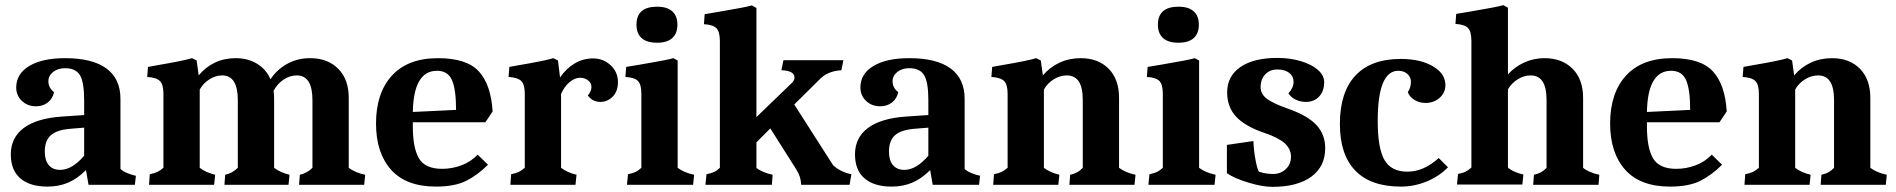

<svg xmlns="http://www.w3.org/2000/svg" viewBox="-20 -718 7368 746"><path d="M22 -118Q22 -183 72 -220.5Q122 -258 219 -265L307 -271V-329Q307 -399 290.5 -426Q274 -453 233 -453Q205 -453 186.5 -438.5Q168 -424 168 -402Q168 -377 190 -360Q185 -335 166 -320Q147 -305 120 -305Q87 -305 65 -326Q43 -347 43 -378Q43 -431 93.5 -461.5Q144 -492 233 -492Q339 -492 393.5 -452Q448 -412 448 -334V-62Q455 -54 472 -46.5Q489 -39 508 -35L504 0H324L314 -57Q281 -24 245 -8.5Q209 7 165 7Q96 7 59 -25Q22 -57 22 -118ZM307 -113V-222L257 -218Q202 -214 178 -193Q154 -172 154 -129Q154 -95 169.5 -76.5Q185 -58 214 -58Q260 -58 307 -113Z M615 -66V-354Q615 -390 601 -403.5Q587 -417 552 -419L555 -458L588 -464Q694 -482 726 -492L744 -483L752 -425Q778 -457 814.5 -474.5Q851 -492 895 -492Q943 -492 978.5 -470.5Q1014 -449 1031 -410Q1056 -448 1096 -470Q1136 -492 1185 -492Q1253 -492 1294 -451Q1335 -410 1335 -338V-66Q1360 -47 1399 -39L1395 0H1142L1145 -39Q1173 -45 1194 -66V-329Q1194 -425 1133 -425Q1106 -425 1081.5 -408.5Q1057 -392 1043 -365Q1045 -347 1045 -338V-66Q1068 -48 1105 -39L1101 0H852L855 -39Q883 -45 904 -66V-329Q904 -425 843 -425Q818 -425 794 -410Q770 -395 756 -370V-66Q779 -48 816 -39L812 0H559L562 -41Q581 -45 591.5 -50Q602 -55 615 -66Z M1441 -238Q1441 -357 1503 -424.5Q1565 -492 1682 -492Q1794 -492 1841 -440Q1888 -388 1894 -285L1866 -243H1584V-227Q1584 -143 1608 -102.5Q1632 -62 1698 -62Q1736 -62 1772.5 -75.5Q1809 -89 1836 -117L1876 -78Q1835 -37 1790.5 -15Q1746 7 1674 7Q1558 7 1499.5 -58.5Q1441 -124 1441 -238ZM1678 -443Q1587 -443 1584 -283L1752 -291Q1752 -371 1736 -407Q1720 -443 1678 -443Z M2019 -66V-354Q2019 -390 2005 -403.5Q1991 -417 1956 -419L1959 -458L1992 -464Q2098 -482 2130 -492L2148 -483L2156 -417Q2179 -451 2212 -471Q2245 -491 2285 -491Q2324 -491 2352.5 -464.5Q2381 -438 2381 -399Q2381 -363 2360.5 -342.5Q2340 -322 2313 -322Q2282 -322 2264 -347Q2278 -364 2278 -380Q2278 -396 2264.5 -406Q2251 -416 2234 -416Q2213 -416 2192.5 -398.5Q2172 -381 2160 -353V-66Q2183 -48 2220 -39L2216 0H1963L1966 -41Q1985 -45 1995.5 -50Q2006 -55 2019 -66Z M2472 -66V-354Q2472 -390 2458.5 -403.5Q2445 -417 2410 -419L2413 -458Q2428 -461 2467 -467Q2574 -485 2596 -492L2613 -483V-66Q2638 -47 2677 -39L2673 0H2416L2420 -41Q2439 -45 2449.5 -50Q2460 -55 2472 -66ZM2453 -622Q2453 -692 2533 -692Q2572 -692 2592 -674Q2612 -656 2612 -622Q2612 -588 2592 -570Q2572 -552 2533 -552Q2493 -552 2473 -570Q2453 -588 2453 -622Z M2777 -66V-558Q2777 -595 2763.5 -608.5Q2750 -622 2715 -624L2718 -663Q2733 -666 2772 -672Q2879 -690 2901 -697L2919 -687V-263L3059 -398Q3067 -408 3067 -416Q3067 -432 3051.5 -438.5Q3036 -445 3016 -445L3024 -484H3257L3249 -445Q3193 -442 3161 -406L3066 -312L3217 -76Q3245 -50 3288 -41L3281 0H3093Q3092 -17 3088 -30Q3084 -43 3075 -58L2973 -219L2919 -165V-66Q2928 -58 2945 -50.5Q2962 -43 2982 -39L2979 0H2721L2725 -41Q2744 -45 2755 -50Q2766 -55 2777 -66Z M3302 -118Q3302 -183 3352 -220.5Q3402 -258 3499 -265L3587 -271V-329Q3587 -399 3570.5 -426Q3554 -453 3513 -453Q3485 -453 3466.5 -438.5Q3448 -424 3448 -402Q3448 -377 3470 -360Q3465 -335 3446 -320Q3427 -305 3400 -305Q3367 -305 3345 -326Q3323 -347 3323 -378Q3323 -431 3373.5 -461.5Q3424 -492 3513 -492Q3619 -492 3673.5 -452Q3728 -412 3728 -334V-62Q3735 -54 3752 -46.5Q3769 -39 3788 -35L3784 0H3604L3594 -57Q3561 -24 3525 -8.5Q3489 7 3445 7Q3376 7 3339 -25Q3302 -57 3302 -118ZM3587 -113V-222L3537 -218Q3482 -214 3458 -193Q3434 -172 3434 -129Q3434 -95 3449.5 -76.5Q3465 -58 3494 -58Q3540 -58 3587 -113Z M3895 -66V-354Q3895 -390 3881 -403.5Q3867 -417 3832 -419L3835 -458L3868 -464Q3974 -482 4006 -492L4024 -483L4032 -425Q4059 -457 4096.5 -474.5Q4134 -492 4179 -492Q4247 -492 4287.5 -451Q4328 -410 4328 -338V-66Q4353 -47 4392 -39L4388 0H4135L4138 -39Q4168 -45 4187 -66V-329Q4187 -378 4171.5 -401.5Q4156 -425 4125 -425Q4099 -425 4074.5 -410Q4050 -395 4036 -370V-66Q4059 -48 4096 -39L4092 0H3839L3842 -41Q3861 -45 3871.5 -50Q3882 -55 3895 -66Z M4498 -66V-354Q4498 -390 4484.5 -403.5Q4471 -417 4436 -419L4439 -458Q4454 -461 4493 -467Q4600 -485 4622 -492L4639 -483V-66Q4664 -47 4703 -39L4699 0H4442L4446 -41Q4465 -45 4475.5 -50Q4486 -55 4498 -66ZM4479 -622Q4479 -692 4559 -692Q4598 -692 4618 -674Q4638 -656 4638 -622Q4638 -588 4618 -570Q4598 -552 4559 -552Q4519 -552 4499 -570Q4479 -588 4479 -622Z M4747 -45V-155L4850 -170Q4851 -137 4857.5 -100.5Q4864 -64 4871 -51Q4899 -42 4926 -42Q4956 -42 4976 -61Q4996 -80 4996 -109Q4996 -139 4972 -161Q4948 -183 4892 -202Q4818 -227 4783 -264.5Q4748 -302 4748 -359Q4748 -422 4799.5 -457.5Q4851 -493 4943 -493Q4992 -493 5034 -480.5Q5076 -468 5100.5 -446.5Q5125 -425 5125 -399Q5125 -364 5105.5 -343Q5086 -322 5054 -322Q5033 -322 5015 -330.5Q4997 -339 4986 -355Q5006 -377 5006 -400Q5006 -422 4989 -435Q4972 -448 4943 -448Q4914 -448 4896 -429Q4878 -410 4878 -379Q4878 -353 4902 -334.5Q4926 -316 4989 -294Q5062 -268 5095.5 -231.5Q5129 -195 5129 -142Q5129 -71 5075 -31.5Q5021 8 4924 8Q4885 8 4830.5 -8.5Q4776 -25 4747 -45Z M5186 -236Q5186 -360 5246.5 -424.5Q5307 -489 5422 -489Q5499 -489 5547.5 -460.5Q5596 -432 5596 -387Q5596 -358 5573.5 -338Q5551 -318 5518 -318Q5495 -318 5475.5 -330Q5456 -342 5450 -360Q5462 -378 5462 -400Q5462 -419 5448 -431Q5434 -443 5413 -443Q5333 -443 5333 -248Q5333 -141 5359.5 -96Q5386 -51 5448 -51Q5512 -51 5570 -104L5606 -68Q5572 -33 5523.5 -13Q5475 7 5423 7Q5306 7 5246 -55Q5186 -117 5186 -236Z M5697 -67V-559Q5697 -596 5683.5 -609.5Q5670 -623 5635 -625L5638 -664Q5653 -667 5692 -673Q5799 -691 5821 -698L5839 -688V-429Q5865 -458 5902 -475Q5939 -492 5981 -492Q6049 -492 6090 -451Q6131 -410 6131 -338V-66Q6140 -58 6157 -50.5Q6174 -43 6194 -39L6191 0H5937L5940 -39Q5970 -45 5989 -66V-329Q5989 -378 5973.5 -401.5Q5958 -425 5927 -425Q5902 -425 5878 -410.5Q5854 -396 5839 -371V-67Q5859 -49 5899 -40L5895 -1H5641L5645 -42Q5664 -46 5674.5 -51Q5685 -56 5697 -67Z M6236 -238Q6236 -357 6298 -424.5Q6360 -492 6477 -492Q6589 -492 6636 -440Q6683 -388 6689 -285L6661 -243H6379V-227Q6379 -143 6403 -102.5Q6427 -62 6493 -62Q6531 -62 6567.5 -75.5Q6604 -89 6631 -117L6671 -78Q6630 -37 6585.5 -15Q6541 7 6469 7Q6353 7 6294.5 -58.5Q6236 -124 6236 -238ZM6473 -443Q6382 -443 6379 -283L6547 -291Q6547 -371 6531 -407Q6515 -443 6473 -443Z M6814 -66V-354Q6814 -390 6800 -403.5Q6786 -417 6751 -419L6754 -458L6787 -464Q6893 -482 6925 -492L6943 -483L6951 -425Q6978 -457 7015.5 -474.5Q7053 -492 7098 -492Q7166 -492 7206.5 -451Q7247 -410 7247 -338V-66Q7272 -47 7311 -39L7307 0H7054L7057 -39Q7087 -45 7106 -66V-329Q7106 -378 7090.5 -401.5Q7075 -425 7044 -425Q7018 -425 6993.5 -410Q6969 -395 6955 -370V-66Q6978 -48 7015 -39L7011 0H6758L6761 -41Q6780 -45 6790.5 -50Q6801 -55 6814 -66Z"/></svg>

Font: Caladea
Style: Bold
Weight: 700
Designer: Carolina Giovagnoli and Andres Torresi
Foundry: Carolina Giovagnoli & Andres Torresi
Version: Version 1.001